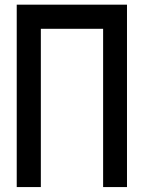

<svg xmlns="http://www.w3.org/2000/svg" viewBox="-20 -500 601 801"><path d="M49.8 280.3Q49.8 89.8 49.8 -480.5Q165 -480.5 509.8 -480.5Q509.8 -290 509.8 280.3Q485.4 280.3 410.2 280.3Q410.2 115.2 410.2 -379.9Q344.7 -379.9 150.4 -379.9Q150.4 -214.8 150.4 280.3Q125 280.3 49.8 280.3Z"/></svg>

Font: Alibu-Mazigh Belkasim 1
Style: Bold
Weight: 400
Designer: Mazigh Moubarik Belkasim
Version: Version 1.0